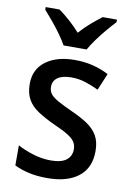

<svg xmlns="http://www.w3.org/2000/svg" viewBox="-87 -821 608 886"><g transform="rotate(10 217.0 -378.0)"><path d="M396 -151Q396 -72 343.5 -31Q291 10 198 10Q149 10 111.5 1.5Q74 -7 43 -22V-116Q74 -99 116 -86Q158 -73 199 -73Q249 -73 272.5 -91.5Q296 -110 296 -142Q296 -161 287 -175.5Q278 -190 254.5 -205Q231 -220 185 -240Q140 -261 108 -282Q76 -303 59.5 -332Q43 -361 43 -405Q43 -473 94 -511Q145 -549 230 -549Q274 -549 313 -539.5Q352 -530 389 -511L356 -432Q325 -447 293.5 -457Q262 -467 227 -467Q186 -467 164 -451.5Q142 -436 142 -409Q142 -389 152 -375.5Q162 -362 186.5 -348Q211 -334 255 -314Q298 -295 330 -274Q362 -253 379 -224Q396 -195 396 -151ZM166 -606Q154 -628 134.5 -655Q115 -682 93.5 -708Q72 -734 54 -754V-766H119Q143 -749 169.5 -725.5Q196 -702 220 -675Q245 -703 270.5 -725Q296 -747 321 -766H388V-754Q370 -735 348 -709Q326 -683 306 -655.5Q286 -628 274 -606Z"/></g></svg>

Font: Noto Sans Tamil SemiCondensed Medium
Style: Regular
Weight: 500
Width: 4
Designer: Jelle Bosma - Monotype Design Team
Foundry: Monotype Imaging Inc.
Version: Version 2.004; ttfautohint (v1.8.4.7-5d5b)